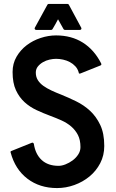

<svg xmlns="http://www.w3.org/2000/svg" viewBox="-20 -928 590 976"><path d="M265 -629Q250 -629 232 -625Q214 -621 198.5 -612Q183 -603 172.5 -590Q162 -577 162 -559Q162 -537 172.5 -520.5Q183 -504 200.5 -491.5Q218 -479 241.5 -468Q265 -457 291 -447Q328 -432 367 -413Q406 -394 437.5 -365Q469 -336 489.5 -293Q510 -250 510 -186Q510 -138 489.5 -98.5Q469 -59 435 -31Q401 -3 358 12.5Q315 28 270 28Q182 28 119.5 -19.5Q57 -67 34 -153Q32 -159 39 -161L141 -202Q145 -204 148 -202Q151 -200 152 -197Q160 -144 192 -114.5Q224 -85 278 -85Q294 -85 313 -92.5Q332 -100 349 -112.5Q366 -125 377.5 -142.5Q389 -160 389 -180Q389 -217 376 -242Q363 -267 342 -285Q321 -303 293.5 -315.5Q266 -328 236 -339Q201 -352 166.5 -368Q132 -384 105 -408.5Q78 -433 61 -469.5Q44 -506 44 -562Q44 -605 64 -639.5Q84 -674 115.5 -698Q147 -722 186.5 -735Q226 -748 265 -748Q343 -748 401 -711.5Q459 -675 494 -606Q498 -598 490 -595L390 -555Q380 -551 380 -560Q375 -578 363 -591Q351 -604 335 -612.5Q319 -621 300.5 -625Q282 -629 265 -629ZM393 -787Q395 -783 393 -779.5Q391 -776 386 -776H310Q305 -776 303 -780L275 -830Q268 -816 261.5 -805Q255 -794 247 -780Q245 -776 240 -776H164Q159 -776 157 -779.5Q155 -783 157 -787L221 -904Q223 -908 228 -908H323Q328 -908 330 -904Z"/></svg>

Font: RonaldsonGothic
Style: Regular
Weight: 400
Designer: Mr. Robertson for MacKellar, Smiths & Jordan Co. Philadelphia
Foundry: CAT-Fonts Peter Wiegel
Version: Version 1.000